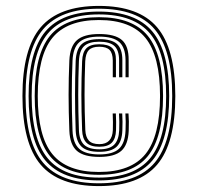

<svg xmlns="http://www.w3.org/2000/svg" viewBox="-20 -625 670 650"><path d="M314.8 5Q179.5 5 117.8 -67.4Q56 -139.8 56 -300Q56 -460.2 117.8 -532.6Q179.5 -605 314.8 -605Q450.2 -605 511.9 -532.6Q573.5 -460.2 573.5 -300Q573.5 -139.8 511.9 -67.4Q450.2 5 314.8 5ZM314.8 -4.5Q445 -4.5 504 -74.6Q563 -144.8 563 -300Q563 -455.2 504 -525.4Q445 -595.5 314.8 -595.5Q184.8 -595.5 125.6 -525.4Q66.5 -455.2 66.5 -300Q66.5 -144.8 125.6 -74.6Q184.8 -4.5 314.8 -4.5ZM314.8 -14.2Q190 -14.2 133.4 -82Q76.8 -149.8 76.8 -300Q76.8 -450.2 133.4 -518Q190 -585.8 314.8 -585.8Q439.5 -585.8 496.1 -518Q552.8 -450.2 552.8 -300Q552.8 -149.8 496.1 -82Q439.5 -14.2 314.8 -14.2ZM314.8 -23.8Q434.2 -23.8 488.4 -89.2Q542.5 -154.8 542.5 -300Q542.5 -445.2 488.4 -510.8Q434.2 -576.2 314.8 -576.2Q195.5 -576.2 141.4 -510.8Q87.2 -445.2 87.2 -300Q87.2 -154.8 141.4 -89.2Q195.5 -23.8 314.8 -23.8ZM314.8 -33.2Q200.8 -33.2 149.1 -96.5Q97.5 -159.8 97.5 -300Q97.5 -440.2 149.1 -503.5Q200.8 -566.8 314.8 -566.8Q429 -566.8 480.5 -503.5Q532 -440.2 532 -300Q532 -159.8 480.5 -96.5Q429 -33.2 314.8 -33.2ZM314.8 -42.8Q423.5 -42.8 472.6 -103.6Q521.8 -164.5 521.8 -300Q521.8 -435.5 472.6 -496.4Q423.5 -557.2 314.8 -557.2Q206.2 -557.2 157 -496.4Q107.8 -435.5 107.8 -300Q107.8 -164.5 157 -103.6Q206.2 -42.8 314.8 -42.8ZM316.2 -93.8Q264 -93.8 240.4 -114.2Q216.8 -134.8 214.8 -182.2Q212.2 -247.8 212.2 -304.1Q212.2 -360.5 214.8 -420.5Q217 -468.2 240.5 -489Q264 -509.8 315.8 -509.8Q369.5 -509.8 392.8 -489.4Q416 -469 415.5 -422.2Q415.8 -409.8 415.6 -394.6Q415.5 -379.5 415.5 -363.5H405Q405 -377.5 405 -392.2Q405 -407 405 -421.8Q404.5 -464.2 383.8 -482.6Q363 -501 315.8 -501Q269.5 -501 248.5 -482.2Q227.5 -463.5 225.5 -419.8Q223 -360.2 223 -304.1Q223 -248 225.5 -182.8Q227.2 -140 248.4 -121.1Q269.5 -102.2 316.2 -102.2Q362 -102.2 382.6 -121.1Q403.2 -140 405 -182.8Q406.5 -214 404.5 -240.8H415Q417.2 -215.5 415.8 -182.2Q413.8 -134.8 390.6 -114.2Q367.5 -93.8 316.2 -93.8ZM316.2 -111Q275 -111 256.5 -128.1Q238 -145.2 236.2 -183.2Q234 -248.5 234 -304.1Q234 -359.8 236.2 -419.2Q238.2 -458.5 256.6 -475.5Q275 -492.5 315.8 -492.5Q358 -492.5 376.1 -476Q394.2 -459.5 394.2 -421.5V-363.5H383.2Q383.5 -391 383.2 -421.2Q383 -454.8 367.4 -469.2Q351.8 -483.8 315.8 -483.8Q280.5 -483.8 264.6 -468.6Q248.8 -453.5 247.2 -418.5Q244.8 -359.2 244.8 -304.1Q244.8 -249 247.2 -183.8Q248.5 -150.5 264.6 -135Q280.8 -119.5 316.2 -119.5Q350.8 -119.5 366.4 -135Q382 -150.5 383.5 -183.5Q384.8 -213.2 382.8 -240.8H393.8Q395.5 -213.2 394.2 -183.2Q392.8 -145.2 374.6 -128.1Q356.5 -111 316.2 -111ZM316.2 -128.2Q286.2 -128.2 272.6 -142Q259 -155.8 258 -184.5Q255.5 -249.5 255.5 -304.1Q255.5 -358.8 258 -417.8Q259.2 -448.5 272.8 -461.9Q286.2 -475.2 315.8 -475.2Q346.2 -475.2 359.5 -462.6Q372.8 -450 372.5 -421Q372.8 -391.8 372.5 -363.5H361.8Q362 -392 361.8 -420.5Q361.5 -445.2 350.9 -456Q340.2 -466.8 315.8 -466.8Q291.5 -466.8 280.6 -455.2Q269.8 -443.8 268.5 -417.2Q266.2 -358.2 266.2 -304Q266.2 -249.8 268.8 -185Q269.8 -161.2 280.8 -149.1Q291.8 -137 316.2 -137Q360 -137 362 -184.5Q363 -211.5 361.5 -240.8H372.2Q373.8 -212 372.8 -184Q371.8 -155.8 358.5 -142Q345.2 -128.2 316.2 -128.2Z"/></svg>

Font: Big Shoulders Inline Text Light
Style: Regular
Weight: 300
Designer: Patric King
Foundry: XO Type Co
Version: Version 1.000